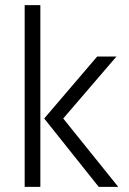

<svg xmlns="http://www.w3.org/2000/svg" viewBox="-20 -727 502 747"><path d="M137 0H76V-707H137ZM226 -266 440 0H364L152 -266L358 -507H433Z"/></svg>

Font: Hind Vadodara Light
Style: Regular
Weight: 300
Designer: Hitesh Malaviya
Foundry: Indian Type Foundry
Version: Version 1.000;PS 1.0;hotconv 1.0.86;makeotf.lib2.5.63406; tt